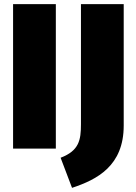

<svg xmlns="http://www.w3.org/2000/svg" viewBox="-20 -716 657 925"><path d="M249 -696H43V0H249ZM576 -696H370V-118C370 -41 361 10 272 44L327 189C448 149 576 83 576 -111Z"/></svg>

Font: Fira Sans Heavy
Style: Regular
Weight: 900
Designer: bBox Type GmbH & Carrois Corporate GbR & Edenspiekermann AG
Foundry: bBox Type GmbH & Carrois Corporate GbR & Edenspiekermann AG
Version: Version 4.300;PS 004.300;hotconv 1.0.88;makeotf.lib2.5.64775